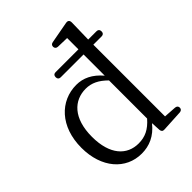

<svg xmlns="http://www.w3.org/2000/svg" viewBox="-228 -936 1083 1083"><g transform="rotate(-45 314.0 -394.0)"><path d="M228 -631V-630C228 -617 235 -610 248 -610H430V-441C384 -495 334 -518 280 -518C151 -518 49 -415 49 -246C49 -86 141 18 267 18C328 18 383 -5 429 -63L432 -7C433 6 440 13 453 12L583 5C595 4 602 -3 602 -14C602 -25 595 -32 583 -33L508 -38V-610H574C587 -610 594 -617 594 -630V-631C594 -644 587 -651 574 -651H508L511 -783C511 -793 509 -799 504 -803C499 -807 492 -807 482 -805L357 -782C345 -780 339 -773 339 -762C339 -751 347 -743 359 -743L430 -741V-651H248C235 -651 228 -644 228 -631ZM135 -248C135 -397 209 -465 302 -465C348 -465 387 -446 428 -405V-101C387 -54 347 -35 295 -35C203 -35 135 -104 135 -248Z"/></g></svg>

Font: 寒蝉锦书宋
Style: Regular
Weight: 400
Designer: 寒蝉锦书宋{Warren} 思源宋体{Ryoko NISHIZUKA 西塚涼子 (kana & ideographs); Frank Grießhammer (Latin, Greek & Cyrillic); Wenlong ZHANG 
Foundry: Adobe & ChillType
Version: Version 2.000;Glyphs 3.1.1 (3135)